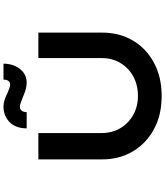

<svg xmlns="http://www.w3.org/2000/svg" viewBox="57 -998 947 1101"><g transform="rotate(-90 530.5 -447.5)"><path d="M531 6Q421 6 339.5 -38.5Q258 -83 212.5 -160Q167 -237 167 -335V-701H318V-339Q318 -278 346 -231Q374 -184 422 -157Q470 -130 531 -130Q594 -130 643 -157Q692 -184 720 -231Q748 -278 748 -339V-701H894V-335Q894 -237 849 -160Q804 -83 722 -38.5Q640 6 531 6ZM607 -768Q586 -768 565 -774.5Q544 -781 521 -791Q503 -798 490.5 -802.5Q478 -807 468 -807Q455 -807 446.5 -796.5Q438 -786 438 -768H345Q345 -831 381 -866Q417 -901 469 -901Q487 -901 505.5 -895.5Q524 -890 548 -878Q564 -871 575.5 -867Q587 -863 596 -863Q610 -863 617.5 -873.5Q625 -884 624 -901H716Q716 -865 702.5 -834.5Q689 -804 664.5 -786Q640 -768 607 -768Z"/></g></svg>

Font: Lexend Zetta SemiBold
Style: Regular
Weight: 600
Designer: Bonnie Shaver-Troup, Thomas Jockin
Foundry: Lexend
Version: Version 1.007